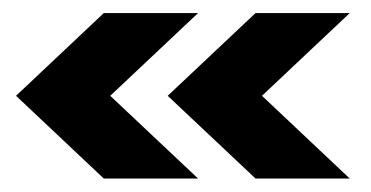

<svg xmlns="http://www.w3.org/2000/svg" viewBox="-20 -353 561 290"><path d="M136.8 -83.3 4.2 -208.3 136.8 -333.3H279.2L146.5 -208.3L279.2 -83.3ZM366 -83.3 233.3 -208.3 366 -333.3H508.3L375.7 -208.3L508.3 -83.3Z"/></svg>

Font: Afacad Flux
Style: Bold
Weight: 700
Designer: Kristian Moeller
Foundry: Dicotype
Version: Version 1.100